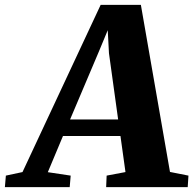

<svg xmlns="http://www.w3.org/2000/svg" viewBox="-100 -765 790 785"><path d="M-80 0 -76 -47 -8 -61.5 311.5 -745H476L595 -62L670.5 -47L667.5 0H334L336 -47L413 -61.5L392.5 -209H157.5L95.5 -61L189 -47L185 0ZM186.5 -276.5H383L345.5 -547.5L340.5 -641.5L305 -556Z"/></svg>

Font: Merriweather 36pt Black
Style: Italic
Weight: 900
Italic angle: -7.8°
Version: Version 2.101